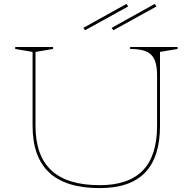

<svg xmlns="http://www.w3.org/2000/svg" viewBox="-20 -949 972 984"><path d="M491 15Q318 15 232.5 -64.5Q147 -144 147 -304V-683L58 -698V-708H252V-698L162 -683V-304Q162 -151 243.5 -75.5Q325 0 491 0Q639 0 712 -75.5Q785 -151 785 -304V-562Q785 -600 778 -626Q771 -652 755 -668Q739 -684 712.5 -691Q686 -698 647 -698V-708H890V-698L800 -683V-304Q800 -144 723.5 -64.5Q647 15 491 15ZM561 -794 552 -806 773 -929 782 -916ZM416 -794 407 -806 628 -929 637 -916Z"/></svg>

Font: Kalnia SemiExpanded Thin
Style: Regular
Weight: 250
Width: 6
Designer: Frida Medrano
Foundry: Frida Medrano
Version: Version 1.105